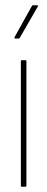

<svg xmlns="http://www.w3.org/2000/svg" viewBox="-20 -707 178 727"><path d="M62 0Q59 0 59 -4V-475Q59 -479 62 -479H76Q80 -479 80 -475V-4Q80 0 76 0ZM37 -561Q36 -561 35 -562.5Q34 -564 35 -566L100 -683Q102 -687 104 -687H120Q123 -687 124 -685.5Q125 -684 123 -682L55 -564Q54 -561 50 -561Z"/></svg>

Font: Sofia Sans Extra Condensed Thin
Style: Regular
Weight: 250
Version: Version 4.100